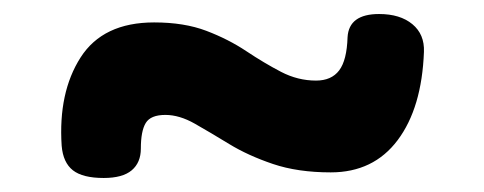

<svg xmlns="http://www.w3.org/2000/svg" viewBox="-20 -448 690 274"><path d="M452 -202Q405 -202 369.5 -214Q334 -226 307 -242.5Q280 -259 258 -271.5Q236 -284 216 -284Q195 -284 188 -272.5Q181 -261 181 -236Q181 -216 168 -205Q155 -194 128 -194Q98 -194 84 -205Q70 -216 68 -240Q63 -316 95 -366Q127 -416 200 -416Q243 -416 274.5 -404Q306 -392 331.5 -375Q357 -358 381 -345.5Q405 -333 431 -333Q453 -333 464 -347.5Q475 -362 476 -395Q478 -428 521 -428Q551 -428 568.5 -413.5Q586 -399 585 -374Q582 -294 547.5 -248Q513 -202 452 -202Z"/></svg>

Font: Playpen Sans
Style: Bold
Weight: 700
Designer: Laura Meseguer, Veronika Burian, José Scaglione
Foundry: TypeTogether
Version: Version 1.001